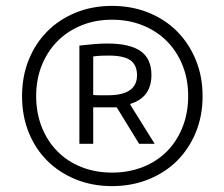

<svg xmlns="http://www.w3.org/2000/svg" viewBox="-20 -773 763 653"><path d="M250 -618Q276 -621 300 -623Q324 -625 344 -625Q422 -625 458.5 -599Q495 -573 495 -518Q495 -442 424 -420L423 -417L506 -284H453L377 -408H297V-284H250ZM347 -449Q446 -449 446 -517Q446 -552 423.5 -568Q401 -584 349 -584Q338 -584 324.5 -583.5Q311 -583 297 -581V-450Q305 -449 319.5 -449Q334 -449 347 -449ZM361 -140Q294 -140 237.5 -163Q181 -186 140.5 -226.5Q100 -267 77.5 -323Q55 -379 55 -446Q55 -513 77.5 -569Q100 -625 140.5 -666Q181 -707 237.5 -730Q294 -753 361 -753Q428 -753 485 -730Q542 -707 582.5 -666Q623 -625 646 -569Q669 -513 669 -446Q669 -379 646 -323Q623 -267 582.5 -226.5Q542 -186 485 -163Q428 -140 361 -140ZM361 -186Q418 -186 466 -205Q514 -224 548 -258.5Q582 -293 601 -341Q620 -389 620 -446Q620 -503 601 -550.5Q582 -598 548 -632.5Q514 -667 466 -686.5Q418 -706 361 -706Q304 -706 256.5 -686.5Q209 -667 175 -632.5Q141 -598 122 -550.5Q103 -503 103 -446Q103 -389 122 -341Q141 -293 175 -258.5Q209 -224 256.5 -205Q304 -186 361 -186Z"/></svg>

Font: Encode Sans Normal
Style: Regular
Weight: 400
Designer: Pablo Impallari, Andres Torresi
Foundry: Pablo Impallari, Andres Torresi
Version: Version 1.000; ttfautohint (v1.00) -l 8 -r 50 -G 200 -x 14 -